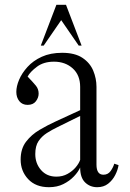

<svg xmlns="http://www.w3.org/2000/svg" viewBox="-20 -770 540 800"><path d="M184 10Q129 10 97.5 -23.5Q66 -57 66 -105Q66 -150 88.5 -179.5Q111 -209 145 -229Q179 -249 212 -264L314 -311V-408Q314 -457 283 -485Q252 -513 205 -513Q162 -513 134 -492Q106 -471 95 -451Q118 -427 129.5 -413Q141 -399 141 -380Q141 -363 129.5 -348Q118 -333 95 -333Q73 -333 60.5 -348.5Q48 -364 48 -387Q48 -410 59.5 -437.5Q71 -465 94.5 -491Q118 -517 154 -533.5Q190 -550 239 -550Q292 -550 323.5 -529Q355 -508 368.5 -475.5Q382 -443 382 -408V-84Q382 -42 411 -42Q430 -42 441 -57.5Q452 -73 456 -88L474 -82Q471 -62 460 -40.5Q449 -19 430.5 -4.5Q412 10 385 10Q355 10 334.5 -10Q314 -30 314 -72Q306 -54 288 -35Q270 -16 244 -3Q218 10 184 10ZM127 -128Q127 -89 151 -61.5Q175 -34 215 -34Q241 -34 261.5 -45.5Q282 -57 295.5 -73Q309 -89 314 -104V-287L219 -240Q196 -229 175 -215.5Q154 -202 140.5 -182Q127 -162 127 -128ZM150 -580 215 -750H255L320 -580H308L235 -686L162 -580Z"/></svg>

Font: Xanh Mono
Style: Regular
Weight: 400
Monospace: yes
Designer: Lam Bao, Duy Dao
Foundry: Yellow Type Foundry
Version: Version 3.101; ttfautohint (v1.8.3)